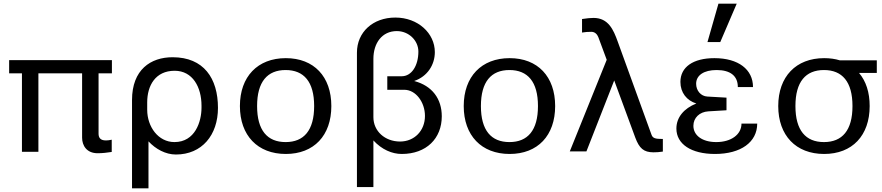

<svg xmlns="http://www.w3.org/2000/svg" viewBox="-20 -830 4824 1050"><path d="M429 -77C429 -34 454 8 514 8C539 8 566 5 591 1V-66C579 -63 568 -62 559 -62C528 -62 519 -78 519 -99V-429H592V-501H30V-429H100V0H190V-429H429Z M785 -270C785 -362 830 -443 935 -443C1034 -443 1082 -353 1082 -252V-241C1082 -165 1047 -53 934 -53C846 -53 785 -136 785 -230ZM792 200V-57C831 -15 885 15 942 15C1084 15 1172 -91 1172 -240C1172 -402 1094 -517 924 -517C804 -517 702 -449 702 -283V200Z M1292 -250C1292 -89 1389 12 1543 12C1697 12 1792 -89 1792 -250C1792 -411 1697 -512 1543 -512C1389 -512 1292 -411 1292 -250ZM1386 -250C1386 -383 1442 -447 1542 -447C1642 -447 1698 -383 1698 -250C1698 -117 1642 -53 1542 -53C1442 -53 1386 -117 1386 -250Z M2150 -660C2216 -660 2268 -608 2268 -548C2268 -471 2231 -413 2177 -413H2098V-339H2191C2254 -339 2304 -271 2304 -196C2304 -115 2246 -56 2168 -56C2085 -56 2022 -113 2022 -189V-508C2022 -594 2069 -660 2150 -660ZM2142 -734C2019 -734 1932 -654 1932 -542V193H2022V-62C2068 -12 2124 12 2177 12C2312 12 2396 -73 2396 -194C2396 -289 2344 -361 2245 -387C2318 -412 2358 -476 2358 -545C2358 -648 2266 -734 2142 -734Z M2516 -250C2516 -89 2613 12 2767 12C2921 12 3016 -89 3016 -250C3016 -411 2921 -512 2767 -512C2613 -512 2516 -411 2516 -250ZM2610 -250C2610 -383 2666 -447 2766 -447C2866 -447 2922 -383 2922 -250C2922 -117 2866 -53 2766 -53C2666 -53 2610 -117 2610 -250Z M3096 -2H3187L3339 -390L3454 -78C3476 -19 3500 3 3554 3C3568 3 3587 2 3605 -1V-70C3563 -70 3550 -74 3543 -93L3358 -603C3335 -667 3307 -732 3226 -732C3212 -732 3187 -730 3163 -726V-652C3183 -655 3194 -656 3214 -656C3234 -656 3246 -642 3252 -627L3298 -503Z M3679 -127C3679 -42 3760 12 3890 12C4032 12 4121 -53 4121 -154H4035C4035 -94 3978 -53 3897 -53C3821 -53 3772 -89 3772 -142C3772 -186 3806 -218 3853 -221L3953 -227V-296L3848 -302C3813 -304 3787 -334 3787 -372C3787 -418 3829 -447 3899 -447C3974 -447 4015 -415 4015 -354H4098C4098 -450 4018 -512 3887 -512C3770 -512 3701 -463 3701 -382C3701 -323 3736 -280 3788 -264C3720 -237 3679 -188 3679 -127ZM4009 -810H3909L3849 -600H3919Z M4330 -250C4330 -383 4386 -447 4486 -447C4586 -447 4642 -383 4642 -250C4642 -117 4586 -53 4486 -53C4386 -53 4330 -117 4330 -250ZM4775 -431V-500H4573C4547 -508 4518 -512 4487 -512C4333 -512 4236 -411 4236 -250C4236 -89 4333 12 4487 12C4641 12 4736 -89 4736 -250C4736 -325 4716 -386 4678 -431Z"/></svg>

Font: Perun
Style: Regular
Weight: 400
Foundry: Copyright (c) Stefan Peev, Context Ltd, 2016
Version: Version 1.089